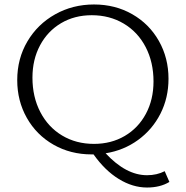

<svg xmlns="http://www.w3.org/2000/svg" viewBox="-20 -684 830 858"><path d="M737 129Q696 154 637 154Q573 154 511 116Q449 78 398 6H390Q295 6 219 -37.5Q143 -81 100 -157Q57 -233 57 -326Q57 -422 102.5 -499Q148 -576 226.5 -620Q305 -664 400 -664Q495 -664 571 -620.5Q647 -577 690 -501Q733 -425 733 -332Q733 -247 697 -176Q661 -105 597 -58.5Q533 -12 452 1Q543 99 637 99Q681 99 716 81ZM400 -41Q477 -41 537.5 -76.5Q598 -112 632 -175.5Q666 -239 666 -320Q666 -406 631 -473.5Q596 -541 533 -578.5Q470 -616 390 -616Q313 -616 253 -580.5Q193 -545 159 -481.5Q125 -418 125 -337Q125 -251 160 -183.5Q195 -116 257.5 -78.5Q320 -41 400 -41Z"/></svg>

Font: Ysabeau SC Semilight
Style: Regular
Weight: 300
Designer: Christian Thalmann (Catharsis Fonts)
Version: Version 0.003